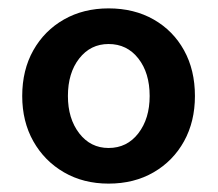

<svg xmlns="http://www.w3.org/2000/svg" viewBox="-20 -735 519 458"><path d="M239 -297Q179 -297 132.5 -324Q86 -351 59.5 -398Q33 -445 33 -506Q33 -568 59.5 -615Q86 -662 132.5 -688.5Q179 -715 239 -715Q300 -715 346.5 -688.5Q393 -662 419 -615Q445 -568 445 -506Q445 -445 419 -398Q393 -351 346.5 -324Q300 -297 239 -297ZM239 -382Q283 -382 310 -417Q337 -452 337 -506Q337 -561 310 -595.5Q283 -630 239 -630Q196 -630 169 -595.5Q142 -561 142 -506Q142 -452 169 -417Q196 -382 239 -382Z"/></svg>

Font: Wix Madefor Text SemiBold
Style: Regular
Weight: 600
Designer: Dalton Maag Ltd
Foundry: Dalton Maag Ltd
Version: Version 3.100